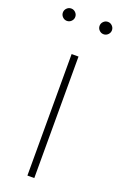

<svg xmlns="http://www.w3.org/2000/svg" viewBox="-143 -746 493 787"><g transform="rotate(20 104.0 -352.5)"><path d="M119 0H89V-530H119ZM43 -659Q35 -651 24 -651Q13 -651 5 -659Q-3 -667 -3 -678Q-3 -689 5 -697Q13 -705 24 -705Q35 -705 43 -697Q51 -689 51 -678Q51 -667 43 -659ZM203 -659Q195 -651 184 -651Q173 -651 165 -659Q157 -667 157 -678Q157 -689 165 -697Q173 -705 184 -705Q195 -705 203 -697Q211 -689 211 -678Q211 -667 203 -659Z"/></g></svg>

Font: Roundo ExtraLight
Style: Regular
Weight: 250
Designer: Namrata Goyal (Gurmukhi), Shiva Nallaperumal (Latin)
Foundry: Indian Type Foundry
Version: Version 1.000;PS 1.0;hotconv 1.0.88;makeotf.lib2.5.647800